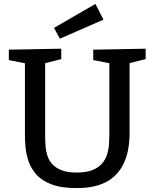

<svg xmlns="http://www.w3.org/2000/svg" viewBox="-20 -948 787 978"><path d="M455 -695 722 -700V-647L626 -623L640 -649V-268Q640 -226 632.5 -185.5Q625 -145 607.5 -110Q590 -75 559.5 -47.5Q529 -20 482.5 -5Q436 10 370 10Q291 10 241 -9.5Q191 -29 163.5 -61Q136 -93 124.5 -129Q113 -165 110 -198.5Q107 -232 107 -256V-648L121 -623L25 -642V-695L292 -700V-647L198 -623L210 -648V-256Q210 -231 212 -204.5Q214 -178 222 -153.5Q230 -129 247.5 -110.5Q265 -92 295 -80.5Q325 -69 371 -69Q418 -69 449 -81Q480 -93 498 -113Q516 -133 524.5 -158.5Q533 -184 535 -212Q537 -240 537 -268V-649L548 -624L455 -642ZM285 -751 255 -806 466 -928 507 -848Z"/></svg>

Font: Bitter Thin Medium
Style: Regular
Weight: 500
Version: Version 3.021